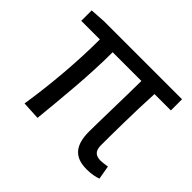

<svg xmlns="http://www.w3.org/2000/svg" viewBox="-129 -721 912 912"><g transform="rotate(45 327.0 -265.0)"><path d="M541 13C573 13 597 8 616 1L604 -68C583 -65 570 -63 560 -63C526 -63 509 -78 509 -116C509 -169 510 -344 517 -468H627V-543H103L25 -538V-468H150C150 -321 136 -153 112 0L204 5C219 -146 236 -315 236 -468H429C428 -348 423 -179 423 -122C423 -34 457 13 541 13Z"/></g></svg>

Font: Source Han Sans HK
Style: Regular
Weight: 400
Designer: Ryoko NISHIZUKA 西塚涼子 (kana, bopomofo & ideographs); Paul D. Hunt (Latin, Greek & Cyrillic); Sandoll Communications 산돌커뮤니
Foundry: Adobe
Version: Version 2.000;hotconv 1.0.107;makeotfexe 2.5.65593